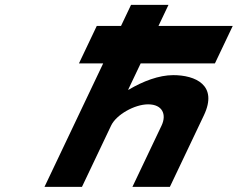

<svg xmlns="http://www.w3.org/2000/svg" viewBox="-20 -752 955 771"><path d="M466 -647.9H368.6L297.1 -497.5H394.4L158.6 -1.5H309.1L426.3 -248C446.9 -291.3 520.2 -333 574.7 -333C633.3 -333 649.5 -291.3 628.9 -248L511.7 -1.5H662.1L798.7 -288.8C856.5 -410.3 764.2 -450.3 675.7 -450.3C618.1 -450.3 553.9 -425.7 496.6 -391.7H494.6L544.9 -497.5H843.1L914.6 -647.9H616.4L656.6 -732.5H506.2Z"/></svg>

Font: Hussar
Style: BdSuprExtOblFive
Weight: 700
Foundry: Cannot Into Space Fonts
Version: Version 2.00